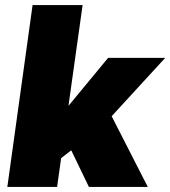

<svg xmlns="http://www.w3.org/2000/svg" viewBox="-20 -740 674 760"><path d="M251 -321 408 -511H634L422 -280L565 0H332L262 -145L222 -114L206 0H9L109 -720H307Z"/></svg>

Font: Chivo Black Italic
Style: Regular
Weight: 900
Italic angle: -8.05°
Designer: Hector Gatti
Foundry: Omnibus-Type
Version: Version 1.007